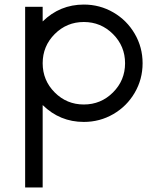

<svg xmlns="http://www.w3.org/2000/svg" viewBox="-20 -530 707 850"><path d="M351.1 -509.8Q421.9 -509.8 481.7 -475.1Q541.5 -440.4 576.4 -380.6Q611.3 -320.8 611.3 -250Q611.3 -179.2 576.4 -119.4Q541.5 -59.6 481.7 -24.9Q421.9 9.8 351.1 9.8Q245.1 9.8 168.9 -64.9V299.8H91.3V-500H168.9V-435.1Q245.1 -509.8 351.1 -509.8ZM222.2 -120.8Q275.4 -67.4 351.1 -67.4Q426.8 -67.4 480.2 -120.8Q533.7 -174.3 533.7 -250Q533.7 -325.7 480.2 -379.2Q426.8 -432.6 351.1 -432.6Q275.4 -432.6 222.2 -379.2Q168.9 -325.7 168.9 -250Q168.9 -174.3 222.2 -120.8Z"/></svg>

Font: Now
Style: Regular
Weight: 400
Designer: Alfredo Marco Pradil
Foundry: Alfredo Marco Pradil
Version: Version 1.002;PS 001.002;hotconv 1.0.88;makeotf.lib2.5.64775